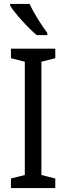

<svg xmlns="http://www.w3.org/2000/svg" viewBox="-20 -963 340 983"><path d="M131 -943H32V-934C57 -893 126 -818 168 -783H222V-795C193 -832 152 -898 131 -943ZM263 0V-49L192 -67V-647L263 -665V-714H36V-665L107 -647V-67L36 -49V0Z"/></svg>

Font: Noto Sans Gujarati Condensed
Style: Regular
Weight: 400
Width: 3
Designer: Jelle Bosma - Monotype Design Team, Universal Thirst
Foundry: Monotype Imaging Inc.
Version: Version 2.106